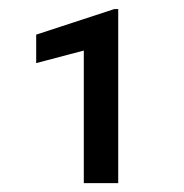

<svg xmlns="http://www.w3.org/2000/svg" viewBox="-20 -731 407 425"><path d="M241.7 -710.9V-325.7H165.5V-619.1L60.1 -591.3V-654.3L232.9 -710.9Z"/></svg>

Font: Vazirmatn RD FD
Style: Regular
Weight: 400
Designer: Saber Rastikerdar
Foundry: Saber Rastikerdar
Version: Version 33.003